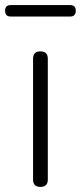

<svg xmlns="http://www.w3.org/2000/svg" viewBox="-30 -735 318 755"><path d="M129 0Q100 0 100 -29V-504Q100 -533 129 -533Q158 -533 158 -504V-266V-29Q158 0 129 0ZM12 -670Q-10 -670 -10 -693Q-10 -715 12 -715H246Q268 -715 268 -693Q268 -670 246 -670H129Z"/></svg>

Font: GenSenRounded TW L
Style: Regular
Weight: 300
Version: Version 1.501;PS 1;hotconv 16.6.51;makeotf.lib2.5.65220